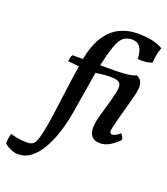

<svg xmlns="http://www.w3.org/2000/svg" viewBox="-314 -831 1043 1196"><g transform="rotate(20 207.5 -233.0)"><path d="M-53 248Q-76 248 -100.5 238Q-125 228 -145 210Q-146 193 -143.5 175Q-141 157 -136 143Q-113 151 -84.5 155.5Q-56 160 -25 160Q-7 160 6 154Q19 148 29 127.5Q39 107 48.5 63.5Q58 20 69 -55Q79 -126 89.5 -209Q100 -292 116 -396Q97 -398 78.5 -400.5Q60 -403 43 -403Q43 -415 46 -427.5Q49 -440 55 -448H124Q143 -546 181.5 -604Q220 -662 274 -688Q328 -714 389 -714Q448 -714 489 -705Q530 -696 560 -678Q550 -652 545.5 -626Q541 -600 539 -575Q528 -570 511 -567Q494 -564 476 -563.5Q458 -563 445 -565Q443 -616 425.5 -641.5Q408 -667 372 -667Q337 -667 314.5 -648.5Q292 -630 275 -583Q258 -536 238 -448H292Q351 -448 386 -450Q421 -452 441.5 -456.5Q462 -461 475 -467Q504 -454 511.5 -425Q519 -396 503 -337L451 -145Q438 -96 440 -82Q442 -68 456 -68Q465 -68 477.5 -74Q490 -80 505 -94Q513 -89 518.5 -79Q524 -69 525 -57Q495 -26 464.5 -8.5Q434 9 403 9Q366 9 348.5 -10Q331 -29 330 -62.5Q329 -96 341 -141L379 -276Q393 -327 394.5 -354Q396 -381 380.5 -391.5Q365 -402 326 -402Q297 -402 273.5 -399.5Q250 -397 227 -393Q212 -304 201 -235.5Q190 -167 183 -126Q170 -45 148 23Q126 91 96 141.5Q66 192 29 220Q-8 248 -53 248Z"/></g></svg>

Font: Vollkorn Medium
Style: Italic
Weight: 500
Italic angle: -11°
Designer: Friedrich Althausen
Foundry: Friedrich Althausen
Version: Version 5.000